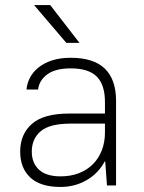

<svg xmlns="http://www.w3.org/2000/svg" viewBox="-20 -735 570 761"><path d="M220 6Q140 6 100 -31.5Q60 -69 60 -134Q60 -203 106.5 -244Q153 -285 255 -285H396V-330Q396 -399 363.5 -431.5Q331 -464 260 -464Q199 -464 167 -440Q135 -416 131 -380H85Q87 -404 98.5 -426.5Q110 -449 132 -467Q154 -485 186 -495.5Q218 -506 260 -506Q351 -506 395.5 -463Q440 -420 440 -335V0H404L397 -95H395Q369 -47 322.5 -20.5Q276 6 220 6ZM220 -36Q260 -36 292.5 -48.5Q325 -61 348 -84Q371 -107 383.5 -139Q396 -171 396 -210V-245H260Q177 -245 141.5 -215Q106 -185 106 -134Q106 -89 134.5 -62.5Q163 -36 220 -36ZM115 -715H179L295 -565H243Z"/></svg>

Font: PT Root UI Light
Style: Regular
Weight: 300
Designer: Vitaly Kuzmin
Foundry: ParaType Ltd.
Version: Version 2.000G